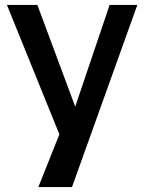

<svg xmlns="http://www.w3.org/2000/svg" viewBox="-20 -543 589 776"><path d="M535 -523 271 213H135L220 0L8 -523H131L284 -112L423 -523Z"/></svg>

Font: Rising Sun SemiBold
Style: Regular
Weight: 600
Designer: Matt McInerney, Pablo Impallari, Rodrigo Fuenzalida (Raleway font), Stephen Hutchings (Greek), Cristiano Sobral (main ch
Foundry: The Rising Sun Project Authors
Version: Version 4.327; ttfautohint (v1.8.4.7-5d5b-dirty)